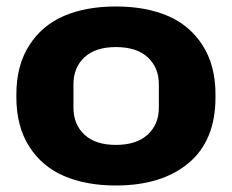

<svg xmlns="http://www.w3.org/2000/svg" viewBox="-20 -566 720 596"><path d="M339.8 9.8Q247.1 9.8 178.5 -19.8Q109.9 -49.3 70.3 -111.8Q30.8 -174.3 30.8 -264.2V-272.9Q30.8 -362.8 70.6 -425Q110.4 -487.3 178.7 -516.6Q247.1 -545.9 339.8 -545.9Q432.6 -545.9 501 -516.6Q569.3 -487.3 609.1 -425Q648.9 -362.8 648.9 -272.9V-264.2Q648.9 -129.9 565.7 -60.1Q482.4 9.8 339.8 9.8ZM473.1 -231.9V-304.2Q473.1 -356.4 438.5 -388.2Q403.8 -419.9 339.8 -419.9Q276.4 -419.9 242.2 -388.2Q208 -356.4 208 -304.2V-231.9Q208 -179.7 242.2 -147.9Q276.4 -116.2 339.8 -116.2Q403.3 -116.2 438.2 -147.9Q473.1 -179.7 473.1 -231.9Z"/></svg>

Font: Hubot Sans Expanded
Style: Bold
Weight: 700
Width: 7
Designer: Deni Anggara
Foundry: GitHub
Version: Version 1.001;gftools[0.9.31]